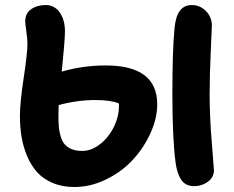

<svg xmlns="http://www.w3.org/2000/svg" viewBox="-20 -771 929 762"><path d="M274.9 -28.8Q227.1 -28.8 189.5 -44.7Q151.9 -60.5 127.9 -86.9Q104 -113.3 88.1 -150.4Q72.3 -187.5 65.7 -227.1Q59.1 -266.6 59.1 -311Q59.1 -363.3 74 -461.7Q88.9 -560.1 88.9 -597.2Q88.9 -614.3 84.5 -646.5Q80.1 -678.7 80.1 -686Q80.1 -718.3 103.8 -734.6Q127.4 -751 161.1 -751Q196.3 -751 217 -721.7Q237.8 -692.4 237.8 -646Q237.8 -612.8 225.1 -486.8Q308.1 -511.2 399.9 -511.2Q604 -511.2 604 -356.9Q604 -301.8 577.4 -242.9Q550.8 -184.1 507.3 -137Q463.9 -89.8 401.9 -59.3Q339.8 -28.8 274.9 -28.8ZM751 -32.2Q716.3 -32.2 699.5 -57.1Q682.6 -82 676.8 -126Q664.1 -223.6 664.1 -398.9Q664.1 -573.7 672.9 -661.1Q681.2 -751 741.2 -751Q773.9 -751 797.4 -727.1Q820.8 -703.1 820.8 -668.9Q820.8 -662.1 816.4 -565.4Q812 -468.8 812 -398.9Q812 -307.1 820.6 -204.8Q829.1 -102.5 829.1 -95.2Q829.1 -67.4 805.2 -49.8Q781.2 -32.2 751 -32.2ZM211.9 -314Q211.9 -287.6 213.4 -269Q214.8 -250.5 220.5 -230.7Q226.1 -210.9 236.1 -199Q246.1 -187 263.7 -179.4Q281.2 -171.9 306.2 -171.9Q341.8 -171.9 376 -198Q410.2 -224.1 431.2 -265.9Q452.1 -307.6 452.1 -351.1Q452.1 -357.9 451.2 -360.8Q418 -374 359.9 -374Q286.1 -374 212.9 -354Q212.9 -347.7 212.4 -334Q211.9 -320.3 211.9 -314Z"/></svg>

Font: Shantell Sans Bouncy
Style: Bold
Weight: 700
Designer: Stephen Nixon, Anya Danilova, Shantell Martin
Foundry: Arrow Type
Version: Version 1.006;[9816181b4]